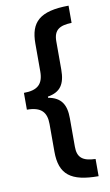

<svg xmlns="http://www.w3.org/2000/svg" viewBox="-97 -767 558 978"><g transform="rotate(-10 182.0 -278.0)"><path d="M331 163V74C263 72 238 49 238 -6V-153C238 -223 214 -263 147 -275V-281C213 -292 238 -330 238 -405V-551C238 -611 270 -628 331 -630V-719C181 -718 131 -669 131 -558V-414C131 -348 100 -321 30 -321V-234C104 -234 131 -203 131 -142V1C131 120 189 163 331 163Z"/></g></svg>

Font: Noto Sans Arabic UI XCn SmBd
Style: Regular
Weight: 600
Width: 2
Designer: Monotype Design Team, Nadine Chahine and Nizar Qandah
Foundry: Monotype Imaging Inc.
Version: Version 2.010